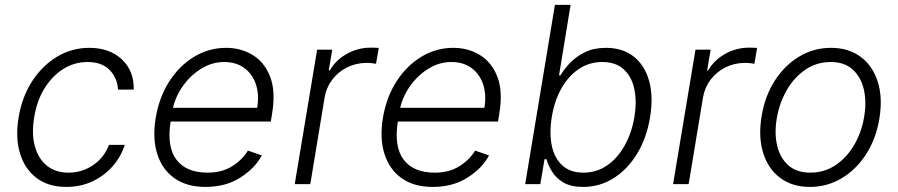

<svg xmlns="http://www.w3.org/2000/svg" viewBox="-20 -747 3644 779"><path d="M249.6 11.4Q175.8 11.4 127.8 -25.2Q79.9 -61.8 60.9 -125.5Q41.9 -189.3 55.4 -270.2Q68.9 -352.6 109.7 -416.4Q150.6 -480.1 210.8 -516.5Q271 -552.9 342.3 -552.9Q424.4 -552.9 474.3 -506.2Q524.1 -459.5 522.7 -383.5H458.8Q456.3 -430.8 424.7 -463.1Q393.1 -495.4 334.9 -495.4Q282 -495.4 236.9 -467.2Q191.8 -438.9 160.7 -388.7Q129.6 -338.4 119 -272.4Q107.6 -206 121.1 -155Q134.6 -104 169.6 -75.3Q204.5 -46.5 258.2 -46.5Q312.9 -46.5 357.6 -76.9Q402.3 -107.2 422.2 -159.1H486.2Q470.2 -109.7 435.9 -71.2Q401.6 -32.7 354 -10.7Q306.5 11.4 249.6 11.4Z M813.6 11.4Q737.2 11.4 687.3 -24.3Q637.4 -60 617.7 -123.4Q598 -186.8 611.9 -269.5Q625.7 -352.3 666.5 -416.2Q707.4 -480.1 767.2 -516.5Q827.1 -552.9 897.7 -552.9Q957 -552.9 1005 -524Q1052.9 -495 1076 -435.7Q1099.1 -376.4 1083.8 -285.2L1078.8 -253.9H672.2Q656.2 -151.3 696 -98.9Q735.8 -46.5 822.4 -46.5Q881 -46.5 922.6 -73Q964.1 -99.4 985.8 -136L1042.3 -116.5Q1015.3 -65 955.6 -26.8Q896 11.4 813.6 11.4ZM681.8 -309.7H1023.4Q1032.3 -362.2 1018.5 -404.3Q1004.6 -446.4 971.4 -470.9Q938.2 -495.4 889.2 -495.4Q840.9 -495.4 797.8 -469.1Q754.6 -442.8 723.9 -400.6Q693.2 -358.3 681.8 -309.7Z M1175.8 0 1266.7 -545.5H1328.1L1313.9 -461.6H1318.5Q1341.6 -502.8 1386.7 -528.2Q1431.8 -553.6 1483.3 -553.6Q1491.5 -553.6 1500.9 -553.4Q1510.3 -553.3 1516.7 -552.6L1505.7 -488.3Q1501.4 -489 1490.9 -490.4Q1480.5 -491.8 1467.7 -491.8Q1425.1 -491.8 1388.8 -473.9Q1352.6 -456 1328.5 -424.4Q1304.3 -392.8 1297.2 -352.3L1239 0Z M1735.4 11.4Q1659.1 11.4 1609.2 -24.3Q1559.3 -60 1539.6 -123.4Q1519.9 -186.8 1533.7 -269.5Q1547.6 -352.3 1588.4 -416.2Q1629.3 -480.1 1689.1 -516.5Q1748.9 -552.9 1819.6 -552.9Q1878.9 -552.9 1926.8 -524Q1974.8 -495 1997.9 -435.7Q2021 -376.4 2005.7 -285.2L2000.7 -253.9H1594.1Q1578.1 -151.3 1617.9 -98.9Q1657.7 -46.5 1744.3 -46.5Q1802.9 -46.5 1844.5 -73Q1886 -99.4 1907.7 -136L1964.1 -116.5Q1937.1 -65 1877.5 -26.8Q1817.8 11.4 1735.4 11.4ZM1603.7 -309.7H1945.3Q1954.2 -362.2 1940.3 -404.3Q1926.5 -446.4 1893.3 -470.9Q1860.1 -495.4 1811.1 -495.4Q1762.8 -495.4 1719.6 -469.1Q1676.5 -442.8 1645.8 -400.6Q1615.1 -358.3 1603.7 -309.7Z M2110.8 0 2231.5 -727.3H2295.1L2248.2 -441.4H2253.9Q2268.5 -465.9 2292.8 -491.7Q2317.1 -517.4 2353.2 -535.2Q2389.2 -552.9 2438.9 -552.9Q2506.4 -552.9 2551.1 -517.6Q2595.9 -482.2 2613.6 -418.9Q2631.4 -355.5 2617.5 -271.3Q2603.7 -186.8 2564.8 -123.2Q2525.9 -59.7 2469.6 -24.1Q2413.4 11.4 2346.2 11.4Q2296.5 11.4 2266.3 -6.4Q2236.2 -24.1 2220.2 -50.2Q2204.2 -76.3 2197.1 -101.2H2189.3L2172.2 0ZM2218.8 -272.4Q2208.1 -206.7 2218.9 -155.5Q2229.8 -104.4 2261.9 -75.5Q2294 -46.5 2346.9 -46.5Q2401.3 -46.5 2444.1 -76.5Q2486.9 -106.5 2515.1 -157.7Q2543.3 -208.8 2554 -272.4Q2564.3 -335.2 2553.6 -385.7Q2543 -436.1 2510.7 -465.7Q2478.3 -495.4 2423.7 -495.4Q2370.4 -495.4 2328.1 -466.8Q2285.9 -438.2 2257.6 -388Q2229.4 -337.7 2218.8 -272.4Z M2710.9 0 2801.8 -545.5H2863.3L2849.1 -461.6H2853.7Q2876.8 -502.8 2921.9 -528.2Q2967 -553.6 3018.5 -553.6Q3026.6 -553.6 3036 -553.4Q3045.5 -553.3 3051.8 -552.6L3040.8 -488.3Q3036.6 -489 3026.1 -490.4Q3015.6 -491.8 3002.8 -491.8Q2960.2 -491.8 2924 -473.9Q2887.8 -456 2863.6 -424.4Q2839.5 -392.8 2832.4 -352.3L2774.1 0Z M3266.3 11.4Q3194.6 11.4 3145.8 -25Q3096.9 -61.4 3076.5 -126.1Q3056.1 -190.7 3070 -275.2Q3083.5 -357.6 3123.8 -420.1Q3164.1 -482.6 3223 -517.8Q3282 -552.9 3351.2 -552.9Q3423.3 -552.9 3472.1 -516.3Q3521 -479.8 3541.4 -415.1Q3561.8 -350.5 3547.9 -265.6Q3534.4 -183.9 3494.1 -121.4Q3453.8 -58.9 3394.9 -23.8Q3335.9 11.4 3266.3 11.4ZM3267.4 -46.5Q3325.3 -46.5 3371.1 -77.6Q3416.9 -108.7 3446.7 -160.7Q3476.6 -212.7 3486.5 -275.2Q3496.4 -335.2 3484.6 -385.1Q3472.7 -435 3439.3 -465.2Q3405.9 -495.4 3350.5 -495.4Q3293 -495.4 3247.2 -464Q3201.3 -432.5 3171.5 -380.3Q3141.7 -328.1 3131.4 -265.6Q3121.4 -206 3133.2 -156.1Q3144.9 -106.2 3178.4 -76.3Q3212 -46.5 3267.4 -46.5Z"/></svg>

Font: Inter Light  BETA
Style: Italic
Weight: 300
Italic angle: 9.39999°
Designer: Rasmus Andersson
Foundry: rsms
Version: Version 3.011;git-f93a4a705